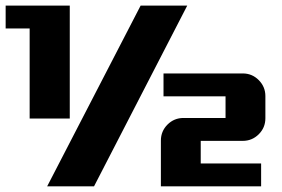

<svg xmlns="http://www.w3.org/2000/svg" viewBox="-20 -660 1000 680"><path d="M227.1 -240.2H85V-559.1H0V-640.1H227.1ZM643.1 -640.1 313 0H147L478 -640.1ZM919.9 -241.2Q919.9 -208 896.5 -184.6Q873 -161.1 839.8 -161.1H690.9V-81.1H904.8V0H549.8V-162.1Q549.8 -195.3 573.2 -218.8Q596.7 -242.2 629.9 -242.2H778.8V-318.8H559.1V-399.9H839.8Q873 -399.9 896.5 -376.2Q919.9 -352.5 919.9 -319.8Z"/></svg>

Font: Laconic
Style: Bold
Weight: 700
Designer: Robby Woodard
Version: Version 1.000